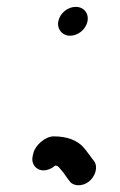

<svg xmlns="http://www.w3.org/2000/svg" viewBox="-20 -494 349 559"><path d="M150.1 -433.5C144.6 -409.9 161 -390 184 -390C206.8 -390 229.1 -407.6 234.4 -430.5C239.9 -454.5 224.6 -474 200.4 -474C177.7 -474 155.4 -456.4 150.1 -433.5ZM77.1 -48 75 -39C70 -17.4 84.6 2 106.5 2C118.5 2 129.9 -2.7 140.8 -12C147 -12 150.5 -8.5 153.2 -5C162.6 5.6 168.1 12.6 175.5 24L181.6 32C191.9 48.7 219.1 50.1 239 34.5C257.8 19.7 265.7 -7.7 254.5 -24L248.4 -32C238.9 -44.4 233.1 -53.6 222.2 -66C204.5 -85.2 176 -97 136.4 -97C111.7 -97 82.4 -71.1 77.1 -48Z"/></svg>

Font: HoneyBee
Style: BdIt
Weight: 700
Foundry: Cannot Into Space Fonts
Version: Version 0.89